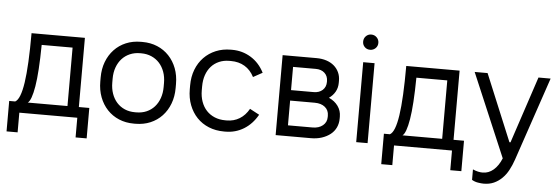

<svg xmlns="http://www.w3.org/2000/svg" viewBox="-54 -876 3610 1244"><g transform="rotate(5 1751.0 -253.5)"><path d="M15 128H87V0H464V128H536V-70H468V-520H121Q121 -308 104.5 -198Q88 -88 54 -70H15ZM136 -70Q160 -87 175.5 -179Q191 -271 193 -450H394V-70Z M832 6H842Q895 6 939 -12.5Q983 -31 1015 -65Q1047 -99 1064.5 -145.5Q1082 -192 1082 -247V-273Q1082 -329 1064.5 -375Q1047 -421 1015 -455Q983 -489 939 -507.5Q895 -526 842 -526H832Q779 -526 735 -507.5Q691 -489 659 -455Q627 -421 609.5 -375Q592 -329 592 -273V-247Q592 -192 609.5 -145.5Q627 -99 659 -65Q691 -31 735 -12.5Q779 6 832 6ZM833 -68Q796 -68 766 -81Q736 -94 714.5 -118Q693 -142 681.5 -175Q670 -208 670 -247V-273Q670 -313 682 -346Q694 -379 715.5 -402.5Q737 -426 767 -439Q797 -452 833 -452H841Q877 -452 907 -439Q937 -426 958.5 -402.5Q980 -379 992 -346Q1004 -313 1004 -273V-247Q1004 -208 992.5 -175Q981 -142 959.5 -118Q938 -94 908 -81Q878 -68 841 -68Z M1419 6H1427Q1493 6 1547 -27Q1601 -60 1636 -122L1574 -155Q1550 -112 1513 -89.5Q1476 -67 1430 -67H1420Q1382 -67 1351 -80Q1320 -93 1298 -116.5Q1276 -140 1264 -173.5Q1252 -207 1252 -247V-273Q1252 -314 1263.5 -347Q1275 -380 1296 -403.5Q1317 -427 1347 -440Q1377 -453 1414 -453H1424Q1475 -453 1513.5 -430Q1552 -407 1575 -362L1635 -395Q1603 -458 1547.5 -492Q1492 -526 1425 -526H1417Q1364 -526 1319.5 -507.5Q1275 -489 1242.5 -455.5Q1210 -422 1192 -375.5Q1174 -329 1174 -273V-247Q1174 -191 1192 -144.5Q1210 -98 1242 -64.5Q1274 -31 1319 -12.5Q1364 6 1419 6Z M1754 0H1983Q2022 0 2054 -10.5Q2086 -21 2109.5 -39.5Q2133 -58 2145.5 -84.5Q2158 -111 2158 -143V-156Q2158 -194 2136.5 -224Q2115 -254 2077 -271Q2103 -289 2117.5 -315Q2132 -341 2132 -373V-387Q2132 -417 2120.5 -441.5Q2109 -466 2088.5 -483.5Q2068 -501 2039 -510.5Q2010 -520 1974 -520H1754ZM1828 -70V-231H1988Q2030 -231 2055 -210.5Q2080 -190 2080 -155V-146Q2080 -112 2054.5 -91Q2029 -70 1988 -70ZM1828 -299V-450H1976Q2012 -450 2033.5 -430Q2055 -410 2055 -377V-372Q2055 -339 2033 -319Q2011 -299 1975 -299Z M2278 0H2352V-520H2278ZM2315 -604Q2336 -604 2350.5 -618Q2365 -632 2365 -653Q2365 -674 2350.5 -688.5Q2336 -703 2315 -703Q2294 -703 2280 -688.5Q2266 -674 2266 -653Q2266 -632 2280 -618Q2294 -604 2315 -604Z M2452 128H2524V0H2901V128H2973V-70H2905V-520H2558Q2558 -308 2541.5 -198Q2525 -88 2491 -70H2452ZM2573 -70Q2597 -87 2612.5 -179Q2628 -271 2630 -450H2831V-70Z M3124 196Q3161 196 3190 183Q3219 170 3242.5 147Q3266 124 3283 92.5Q3300 61 3313 23L3497 -520H3418L3274 -86H3267L3087 -520H3003L3233 22Q3213 71 3181.5 98Q3150 125 3111 125Q3097 125 3081 121.5Q3065 118 3047 110V178Q3065 189 3087 192.5Q3109 196 3124 196Z"/></g></svg>

Font: Fixel Variable
Style: Regular
Weight: 100
Width: 3
Designer: AlfaBravo + MacPaw
Foundry: Kyrylo Tkachov, Marchela Mozhyna, Serhii Makarenko, Maria Weinstein, Zakhar Kryvoshyya
Version: Version 1.211